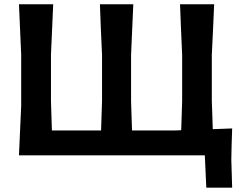

<svg xmlns="http://www.w3.org/2000/svg" viewBox="-20 -733 1135 906"><path d="M953.5 152.5 946.5 0H69.5Q72 -57.5 74.5 -112Q77 -166.5 80 -233.5V-474.5Q77 -544 74.5 -599Q72 -654 69.5 -713H231Q228.5 -654.5 226 -599.2Q223.5 -544 220.5 -474.5V-255.5Q221.5 -217 222.8 -183.2Q224 -149.5 225 -117.5H457Q458 -149.5 459 -183.2Q460 -217 461.5 -255.5V-474.5Q458 -544 455.8 -599.2Q453.5 -654.5 451.5 -713H609Q606.5 -654.5 604 -599.2Q601.5 -544 598.5 -474.5V-255.5Q599.5 -217 600.8 -183.2Q602 -149.5 603 -117.5H806.5Q819.5 -118 835 -118.5Q836 -150.5 837.2 -184Q838.5 -217.5 839.5 -255.5V-474.5Q836 -544 834 -599.2Q832 -654.5 829.5 -713H990.5Q988 -654 985.5 -599Q983 -544 979.5 -474.5V-255.5Q981 -219 982 -186.8Q983 -154.5 984 -123.5Q1007 -124.5 1030 -125.2Q1053 -126 1075.5 -127Q1074 -85.5 1073 -49.5Q1072 -13.5 1071.5 20.5Q1072.5 53 1073.5 86.2Q1074.5 119.5 1075.5 152.5Z"/></svg>

Font: Commissioner Loud SemiBold
Style: Regular
Weight: 600
Designer: Kostas Bartsokas
Foundry: Kostas Bartsokas
Version: Version 1.000; ttfautohint (v1.8.3)